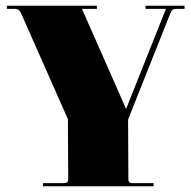

<svg xmlns="http://www.w3.org/2000/svg" viewBox="-20 -650 668 670"><path d="M130 0V-11H203Q218 -11 218 -23L217 -234L53 -605Q46 -619 33 -619H4V-630H318V-619H266L420 -270L559 -619H488V-630H624V-619H594Q580 -619 575 -605L427 -233L428 -23Q428 -11 443 -11H516V0Z"/></svg>

Font: Arapey Black-Display
Style: Regular
Weight: 900
Designer: Eduardo Rodriguez Tunni
Foundry: Eduardo Rodriguez Tunni
Version: Version 4.000